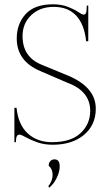

<svg xmlns="http://www.w3.org/2000/svg" viewBox="-20 -662 504 894"><path d="M225 12Q185 12 152 0Q119 -12 99 -23.5Q79 -35 71 -35Q56 -35 55 -14L54 0H47V-160H57Q65 -81 109.5 -40.5Q154 0 222 0Q310 0 355 -42Q400 -84 400 -146Q400 -238 293 -277L168 -331Q58 -377 58 -483Q58 -551 99.5 -596.5Q141 -642 227 -642Q266 -642 296.5 -630Q327 -618 344.5 -606Q362 -594 370 -594Q382 -594 383 -615L384 -636H391V-470H381Q373 -548 335 -589Q297 -630 230 -630Q166 -630 125.5 -591.5Q85 -553 85 -494Q85 -397 173 -361L299 -309Q426 -255 426 -156Q426 -80 371 -34Q316 12 225 12ZM209 212 205 205Q225 180 225 152Q225 125 207 110Q206 97 214 88.5Q222 80 234 80Q258 80 258 113Q258 138 243.5 167.5Q229 197 209 212Z"/></svg>

Font: Arapey Thin-Display
Style: Regular
Weight: 100
Designer: Eduardo Rodriguez Tunni
Foundry: Eduardo Rodriguez Tunni
Version: Version 4.000